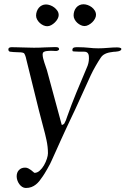

<svg xmlns="http://www.w3.org/2000/svg" viewBox="-20 -702 600 917"><path d="M59.6 140.1Q59.6 121.6 70.6 110.1Q81.5 98.6 100.1 98.6Q108.4 98.6 115.7 102.5Q123 106.4 129.2 111.1Q135.3 115.7 139.4 119.6Q143.6 123.5 145 123.5Q158.2 123.5 169.9 112.8Q181.6 102.1 190.2 87.2Q198.7 72.3 203.9 56.4Q209 40.5 209 29.8Q209 -0.5 202.1 -32.5Q195.3 -64.5 187 -93.8Q165 -175.8 145.5 -257.1Q126 -338.4 105 -420.9Q105 -422.4 103.8 -426.5Q102.5 -430.7 101.1 -435.3Q99.6 -439.9 97.4 -443.8Q95.2 -447.8 93.3 -448.7Q87.9 -451.2 80.3 -451.9Q72.8 -452.6 63 -452.6Q53.2 -452.6 44.7 -453.4Q36.1 -454.1 28.3 -455.1Q20 -456.5 20 -466.3Q20 -472.2 24.9 -474.4Q29.8 -476.6 35.2 -476.6Q45.9 -476.6 60.8 -476.1Q75.7 -475.6 90.8 -475.3Q106 -475.1 119.6 -474.6Q133.3 -474.1 142.1 -474.1Q168 -474.1 193.8 -475.6Q219.7 -477.1 242.7 -477.1Q244.6 -477.1 249.8 -476.8Q254.9 -476.6 257.3 -475.6Q259.3 -474.6 260.7 -472.2Q262.2 -469.7 262.2 -466.3Q262.2 -463.9 257.6 -461.2Q252.9 -458.5 248 -458.5Q242.7 -458.5 235.4 -459Q228 -459.5 224.1 -459.5Q218.8 -459.5 212.9 -459Q207 -458.5 201.7 -458Q193.8 -457 188.7 -453.6Q183.6 -450.2 183.6 -442.9Q183.6 -433.6 186 -423.6Q188.5 -413.6 191.7 -403.6Q194.8 -393.6 198.2 -384.3Q201.7 -375 204.1 -366.7Q220.7 -303.2 238.3 -240.5Q255.9 -177.7 274.9 -105.5Q281.2 -105.5 286.6 -111.3Q291 -119.1 294.7 -127.4Q298.3 -135.7 300.3 -143.6Q320.8 -201.7 344.7 -259.8Q368.7 -317.9 394 -377.4Q404.8 -400.4 404.8 -423.3Q404.8 -428.7 404.3 -434.3Q403.8 -439.9 401.6 -444.6Q399.4 -449.2 395 -452.1Q390.6 -455.1 382.3 -455.1H367.2Q361.8 -455.1 355.7 -455.3Q349.6 -455.6 343.8 -455.8Q337.9 -456.1 333.7 -456.3Q329.6 -456.5 328.1 -457Q325.7 -458.5 325.7 -463.9Q325.7 -468.3 328.1 -471.4Q330.6 -474.6 335.9 -475.6Q338.4 -476.6 344.2 -476.6H353.5Q368.2 -476.6 380.4 -475.8Q392.6 -475.1 404.1 -473.9Q415.5 -472.7 426.5 -471.9Q437.5 -471.2 449.7 -471.2Q470.7 -471.2 495.4 -473.4Q520 -475.6 538.6 -475.6Q540.5 -475.6 544.2 -475.3Q547.9 -475.1 551.3 -474.4Q554.7 -473.6 557.1 -472.2Q559.6 -470.7 559.6 -467.8Q559.6 -463.4 554.9 -460.7Q550.3 -458 544.2 -456.8Q538.1 -455.6 531.7 -455.1Q525.4 -454.6 522.5 -454.6Q514.6 -453.6 506.1 -452.1Q497.6 -450.7 489.3 -447.8Q481 -444.8 473.6 -439.7Q466.3 -434.6 461.4 -426.8Q456.1 -418.9 449.7 -408.7Q443.4 -398.4 436.8 -387Q430.2 -375.5 424.1 -364Q418 -352.5 413.6 -342.8Q389.2 -290 364.7 -235.4Q340.3 -180.7 314.5 -127.4Q302.2 -101.6 291.3 -77.9Q280.3 -54.2 269.8 -31Q259.3 -7.8 248.8 15.9Q238.3 39.6 226.6 64.9Q225.1 69.3 219.2 80.6Q213.4 91.8 206.3 104.2Q199.2 116.7 192.6 127.4Q186 138.2 183.6 141.1Q176.3 151.9 168.5 161.9Q160.6 171.9 151.1 179.4Q141.6 187 129.9 191.4Q118.2 195.8 103.5 195.8Q93.8 195.8 85.7 190.4Q77.6 185.1 71.8 176.8Q65.9 168.5 62.7 158.7Q59.6 148.9 59.6 140.1ZM152.3 -627.4Q152.3 -637.7 155.8 -647.5Q159.2 -657.2 165.3 -664.6Q171.4 -671.9 180.2 -676.3Q189 -680.7 199.7 -680.7Q209 -680.7 219.5 -677Q230 -673.3 239 -666.5Q248 -659.7 254.2 -650.4Q260.3 -641.1 260.3 -629.9Q260.3 -621.1 255.1 -611.8Q250 -602.5 241.9 -594.7Q233.9 -586.9 224.4 -581.8Q214.8 -576.7 205.6 -576.7Q196.8 -576.7 187.5 -580.8Q178.2 -585 170.4 -592Q162.6 -599.1 157.5 -608.4Q152.3 -617.7 152.3 -627.4ZM331.5 -628.4Q331.5 -638.7 334.7 -648.4Q337.9 -658.2 344 -665.5Q350.1 -672.9 358.9 -677.2Q367.7 -681.6 378.9 -681.6Q388.2 -681.6 398.7 -678Q409.2 -674.3 418 -667.7Q426.8 -661.1 432.6 -651.6Q438.5 -642.1 438.5 -630.9Q438.5 -622.1 433.6 -612.8Q428.7 -603.5 420.7 -595.7Q412.6 -587.9 402.8 -582.8Q393.1 -577.6 383.8 -577.6Q375 -577.6 366 -581.8Q356.9 -585.9 349.1 -593Q341.3 -600.1 336.4 -609.4Q331.5 -618.7 331.5 -628.4Z"/></svg>

Font: IM FELL French Canon
Style: Regular
Weight: 400
Designer: Igino Marini
Foundry: Igino Marini,
Version: 3.00